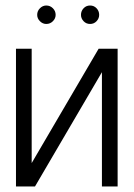

<svg xmlns="http://www.w3.org/2000/svg" viewBox="-20 -677 486 697"><path d="M148 -657Q135 -657 125 -647Q115 -637 115 -623Q115 -610 125 -600Q135 -590 148 -590Q162 -590 172 -600Q182 -610 182 -623Q182 -637 172 -647Q162 -657 148 -657ZM307 -657Q293 -657 283.5 -647Q274 -637 274 -623Q274 -610 283.5 -600Q293 -590 307 -590Q321 -590 330.5 -600Q340 -610 340 -623Q340 -637 330.5 -647Q321 -657 307 -657ZM95 -500H38V0H107L350 -415V0H407V-500H338L95 -85Z"/></svg>

Font: Advent Pro
Style: Regular
Weight: 400
Designer: VivaRado, Andreas Kalpakidis
Foundry: VivaRado, Andreas Kalpakidis
Version: Version 3.000